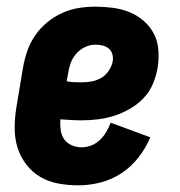

<svg xmlns="http://www.w3.org/2000/svg" viewBox="-20 -548 540 576"><path d="M215 8Q184 8 154.5 2.5Q125 -3 100.5 -17.5Q76 -32 58.5 -55Q41 -78 32.5 -105.5Q24 -133 24 -163.5Q24 -194 29 -225L49 -345Q53 -369 61.5 -394Q70 -419 85 -441Q100 -463 121 -480.5Q142 -498 166.5 -509Q191 -520 216 -524Q241 -528 266 -528Q293 -528 319 -524.5Q345 -521 368.5 -511.5Q392 -502 411 -485.5Q430 -469 441.5 -447Q453 -425 455 -398.5Q457 -372 453 -346Q449 -321 439 -297Q429 -273 411 -254Q393 -235 369.5 -221.5Q346 -208 322 -200.5Q298 -193 273.5 -190Q249 -187 224 -187Q209 -187 193 -188Q177 -189 161 -190Q160 -174 162 -158.5Q164 -143 172 -131Q180 -119 194.5 -112.5Q209 -106 224 -106Q239 -106 253.5 -111.5Q268 -117 279.5 -128Q291 -139 299 -152.5Q307 -166 312 -180L431 -136Q418 -105 396 -76.5Q374 -48 344.5 -28.5Q315 -9 281.5 -0.5Q248 8 215 8ZM224 -301Q239 -301 254 -303.5Q269 -306 283 -314Q297 -322 306 -335.5Q315 -349 318 -363Q320 -375 317 -385.5Q314 -396 306 -402.5Q298 -409 287.5 -411.5Q277 -414 266 -414Q250 -414 234.5 -406.5Q219 -399 208 -386Q197 -373 191.5 -357.5Q186 -342 184 -326L180 -304Q191 -302 202 -301.5Q213 -301 224 -301Z"/></svg>

Font: Iosevka Term Curly Heavy
Style: Italic
Weight: 900
Italic angle: -9°
Designer: Belleve Invis
Foundry: Belleve Invis
Version: Version 32.3.0